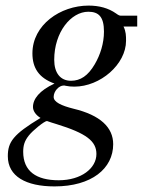

<svg xmlns="http://www.w3.org/2000/svg" viewBox="-20 -461 540 687"><path d="M325 90C325 141 271 184 190 184C110 184 63 152 63 82C63 59 68 43 83 24C97 6 139 -28 148 -28C159 -24 169 -21 182 -17C289 16 325 44 325 90ZM352 -348C352 -306 339 -265 319 -231C295 -190 268 -172 234 -172C196 -172 174 -200 174 -247C174 -346 234 -419 296 -419C333 -419 352 -401 352 -348ZM471 -366V-405H411C408 -405 403 -407 395 -413C368 -432 335 -441 297 -441C196 -441 96 -372 96 -270C96 -218 119 -182 175 -162C121 -137 98 -107 98 -78C98 -65 107 -50 125 -39C27 20 8 47 8 98C8 170 73 206 175 206C308 206 385 142 385 55C385 -5 339 -49 243 -72C199 -83 172 -96 172 -114C172 -135 191 -155 208 -155C210 -155 212 -155 215 -154C224 -152 235 -151 246 -151C339 -151 431 -231 431 -315C431 -332 431 -348 422 -366Z"/></svg>

Font: XITS
Style: Italic
Weight: 400
Italic angle: -16.33°
Designer: MicroPress Inc., with final additions and corrections provided by Coen Hoffman, Elsevier (retired)
Version: Version 1.302